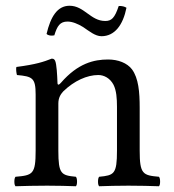

<svg xmlns="http://www.w3.org/2000/svg" viewBox="-20 -646 606 668"><path d="M192 -358C186 -351 180 -348 180 -358C179 -385 177 -423 172 -434C170 -438 168 -442 160 -442C132 -431 106 -422 37 -413C35 -407 37 -391 39 -385C93 -380 104 -375 104 -317V-122C104 -40 94 -36 34 -31C31 -28 30 -21 30 -14C30 -7 31 -1 34 2C64 1 104 0 144 0C184 0 214 1 244 2C247 -1 248 -7 248 -14C248 -21 247 -28 244 -31C193 -36 183 -40 183 -122V-286C183 -307 192 -319 200 -328C238 -365 283 -385 322 -385C342 -385 363 -374 375 -351C385 -331 387 -304 387 -274V-122C387 -40 377 -36 325 -31C322 -28 321 -21 321 -14C321 -7 322 -1 325 2C355 1 387 0 427 0C467 0 503 1 533 2C536 -1 537 -7 537 -14C537 -21 536 -28 533 -31C477 -36 466 -40 466 -122V-271C466 -326 462 -374 439 -405C422 -427 391 -439 356 -439C307 -439 251 -426 192 -358ZM222 -626C179 -626 156 -587 142 -528C148 -522 158 -521 169 -523C179 -556 189 -571 215 -571C232 -571 251 -563 269 -552C290 -538 311 -520 333 -520C379 -520 408 -559 420 -619C414 -623 404 -626 393 -625C379 -583 368 -573 346 -573C295 -573 273 -626 222 -626Z"/></svg>

Font: Ponomar Unicode
Style: Regular
Weight: 400
Version: 1.3